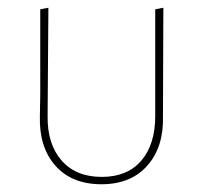

<svg xmlns="http://www.w3.org/2000/svg" viewBox="-20 -473 526 496"><path d="M83 -172 84 -229V-449L105 -453L103 -173Q102 -101 139 -58.5Q176 -16 243 -16Q309 -16 345 -58Q381 -100 381 -173V-449L402 -453L401 -172Q403 -93 360.5 -45Q318 3 242 3Q166 3 123.5 -44.5Q81 -92 83 -172Z"/></svg>

Font: Alegreya Sans Thin
Style: Regular
Weight: 100
Designer: Juan Pablo del Peral
Foundry: Huerta Tipografica
Version: Version 2.007